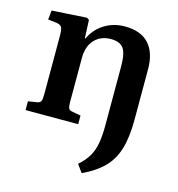

<svg xmlns="http://www.w3.org/2000/svg" viewBox="-111 -622 877 948"><g transform="rotate(15 327.5 -148.5)"><path d="M412 -526Q494 -526 535 -480.5Q576 -435 576 -352V-94Q576 -4 558 56Q540 116 499.5 157Q459 198 392 229L363 189Q395 161 412.5 131.5Q430 102 437 63.5Q444 25 444 -27V-331Q444 -397 425.5 -422.5Q407 -448 361 -448Q310 -448 278 -414.5Q246 -381 246 -320V-95Q246 -72 250.5 -63Q255 -54 270 -52L313 -44V0H44V-45L88 -52Q103 -54 108 -63.5Q113 -73 113 -99V-395Q113 -429 107 -441Q101 -453 79 -456L36 -461L41 -508L219 -519L231 -511L235 -418H238Q262 -469 308 -497.5Q354 -526 412 -526Z"/></g></svg>

Font: Literata 36pt SemiBold
Style: Regular
Weight: 600
Designer: Latin by Veronika Burian and Jose Scaglione. Greek by Irene Vlachou. Cyrillic by Vera Evstafieva.
Foundry: TypeTogether
Version: Version 3.002